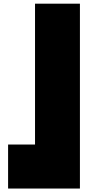

<svg xmlns="http://www.w3.org/2000/svg" viewBox="-20 -997 488 1065"><path d="M24.9 -195.3H174.3V-976.6H423.3V48.8H24.9Z"/></svg>

Font: Wilelessous
Style: Regular
Weight: 400
Designer: Kristopher Martin
Foundry: Kristopher Martin
Version: Version 1.0; ttfautohint (v1.8.4.7-5d5b)